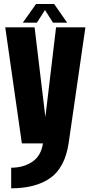

<svg xmlns="http://www.w3.org/2000/svg" viewBox="-20 -738 468 988"><path d="M92.5 0 7 -597.5H158L213.5 -135.5L268.5 -597.5H419.5L333 0Q313.5 125.5 238.5 178.2Q163.5 231 37.5 231V125Q100 125 145.5 95Q191 65 201 0ZM97.5 -621.5 165.5 -717.5H258.5L325.5 -621.5H252.5L211.5 -686.5L170 -621.5Z"/></svg>

Font: Anybody Condensed Regular
Style: Bold
Weight: 700
Width: 3
Designer: Tyler Finck
Foundry: Etcetera Type Company
Version: Version 1.010; ttfautohint (v1.8.3) -l 8 -r 50 -G 200 -x 14 